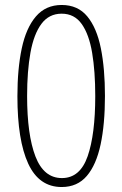

<svg xmlns="http://www.w3.org/2000/svg" viewBox="-20 -744 492 772"><path d="M402 -358Q402 -245 384.5 -163Q367 -81 329 -36.5Q291 8 228 8Q137 8 93.5 -86Q50 -180 50 -357Q50 -467 67.5 -549.5Q85 -632 124.5 -678Q164 -724 228 -724Q293 -724 331 -678Q369 -632 385.5 -550Q402 -468 402 -358ZM89 -358Q89 -202 122.5 -115Q156 -28 229 -28Q302 -28 332.5 -116Q363 -204 363 -358Q363 -457 350.5 -531.5Q338 -606 308.5 -647.5Q279 -689 228 -689Q177 -689 146.5 -648Q116 -607 102.5 -532.5Q89 -458 89 -358Z"/></svg>

Font: Noto Sans Lao Condensed ExtraLight
Style: Regular
Weight: 200
Width: 3
Designer: Monotype Design Team
Foundry: Monotype Imaging Inc.
Version: Version 2.003; ttfautohint (v1.8.4.7-5d5b)